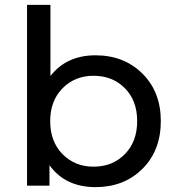

<svg xmlns="http://www.w3.org/2000/svg" viewBox="-20 -762 722 788"><path d="M372 -535Q489 -535 564.5 -460Q640 -385 640 -265Q640 -144 564.5 -69Q489 6 372 6Q248 6 183 -84V0H91V-742H187V-450Q253 -535 372 -535ZM364 -78Q442 -78 492.5 -129.5Q543 -181 543 -265Q543 -349 492.5 -400Q442 -451 364 -451Q287 -451 236.5 -399.5Q186 -348 186 -265Q186 -181 236.5 -129.5Q287 -78 364 -78Z"/></svg>

Font: false
Style: Regular
Weight: 500
Designer: Julieta Ulanovsky
Foundry: Julieta Ulanovsky
Version: Version 7.222;hotconv 1.0.109;makeotfexe 2.5.65596